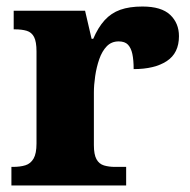

<svg xmlns="http://www.w3.org/2000/svg" viewBox="-20 -569 584 589"><path d="M15 0V-57H19Q42 -57 58 -62Q74 -67 83 -82.5Q92 -98 92 -129V-411Q92 -441 84.5 -455.5Q77 -470 62 -474.5Q47 -479 25 -479H22V-536H241L261 -450H266Q281 -485 301 -507Q321 -529 349 -539Q377 -549 417 -549Q475 -549 502 -523.5Q529 -498 529 -458Q529 -406 491.5 -381.5Q454 -357 390 -357Q390 -385 386 -403.5Q382 -422 372.5 -432Q363 -442 344 -442Q322 -442 307.5 -427Q293 -412 284.5 -387.5Q276 -363 272 -335.5Q268 -308 268 -285V-124Q268 -95 276 -80.5Q284 -66 299 -61.5Q314 -57 333 -57H367V0Z"/></svg>

Font: Noto Serif Bengali ExtraBold
Style: Regular
Weight: 800
Designer: Juan Bruce, Universal Thirst, Indian Type Foundry and the Monotype Design Team.
Foundry: Monotype Imaging Inc.
Version: Version 2.003